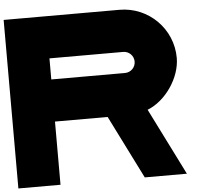

<svg xmlns="http://www.w3.org/2000/svg" viewBox="-63 -868 1226 1135"><g transform="rotate(-5 550.0 -300.0)"><path d="M687.5 -800H0V200H250V-175H562.5L750 200H1000L801.7 -196.7C911.1 -239.6 1000 -369.9 1000 -487.5C1000 -660 860 -800 687.5 -800ZM687.5 -425H250V-550H687.5C722 -550 750 -522 750 -487.5C750 -453 722 -425 687.5 -425Z"/></g></svg>

Font: Kubos
Style: Regular
Weight: 400
Version: Version 001.000